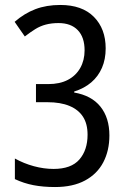

<svg xmlns="http://www.w3.org/2000/svg" viewBox="-20 -744 512 774"><path d="M406 -549Q406 -505 391 -470.5Q376 -436 348 -412Q320 -388 279 -375V-371Q349 -359 385 -314Q421 -269 421 -198Q421 -137 396.5 -90Q372 -43 323 -16.5Q274 10 202 10Q154 10 115 2.5Q76 -5 40 -22V-105Q76 -85 116.5 -74Q157 -63 196 -63Q267 -63 300 -101Q333 -139 333 -201Q333 -245 314.5 -273.5Q296 -302 260 -317Q224 -332 171 -332H125V-405H174Q221 -405 253.5 -422Q286 -439 303.5 -470Q321 -501 321 -541Q321 -594 293.5 -622.5Q266 -651 216 -651Q188 -651 165 -645Q142 -639 122 -626.5Q102 -614 80 -597L39 -656Q78 -690 122.5 -707Q167 -724 223 -724Q311 -724 358.5 -676Q406 -628 406 -549Z"/></svg>

Font: Noto Sans Condensed
Style: Regular
Weight: 400
Width: 3
Version: Version 2.013